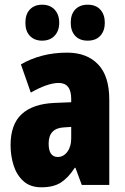

<svg xmlns="http://www.w3.org/2000/svg" viewBox="-20 -838 534 817"><path d="M266 -614Q349 -614 397 -564.5Q445 -515 445 -414V-51H328L301 -124H298Q271 -82 239.5 -61.5Q208 -41 156 -41Q109 -41 80 -67Q51 -93 38 -134Q25 -175 25 -220Q25 -309 72.5 -352.5Q120 -396 211 -400L283 -403V-417Q283 -485 230 -485Q183 -485 111 -444L69 -564Q110 -588 159.5 -601Q209 -614 266 -614ZM253 -296Q187 -293 187 -227Q187 -170 226 -170Q250 -170 266.5 -192Q283 -214 283 -249V-298ZM88 -741Q88 -778 107.5 -798Q127 -818 159 -818Q193 -818 212.5 -797Q232 -776 232 -741Q232 -707 212.5 -686Q193 -665 159 -665Q127 -665 107.5 -685Q88 -705 88 -741ZM281 -741Q281 -778 300.5 -798Q320 -818 353 -818Q388 -818 407 -797Q426 -776 426 -741Q426 -707 407 -686Q388 -665 353 -665Q319 -665 300 -685.5Q281 -706 281 -741Z"/></svg>

Font: Noto Sans Tamil UI ExtraCondensed Black
Style: Regular
Weight: 900
Width: 2
Designer: Jelle Bosma - Monotype Design Team
Foundry: Monotype Imaging Inc.
Version: Version 2.004; ttfautohint (v1.8.4.7-5d5b)